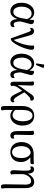

<svg xmlns="http://www.w3.org/2000/svg" viewBox="1634 -2423 1016 4324"><g transform="rotate(90 2142.0 -261.0)"><path d="M229 14Q196 14 163.5 -0.5Q131 -15 103 -46Q75 -77 58.5 -125Q42 -173 42 -240Q42 -315 69 -379.5Q96 -444 146 -483.5Q196 -523 265 -523Q306 -523 338.5 -505.5Q371 -488 394 -458Q417 -428 429 -388L414 -336Q404 -392 370.5 -428.5Q337 -465 286 -465Q244 -465 214.5 -444Q185 -423 166 -389.5Q147 -356 138.5 -317.5Q130 -279 130 -243Q130 -190 143 -146.5Q156 -103 182.5 -78Q209 -53 249 -53Q279 -53 301.5 -67.5Q324 -82 340 -106Q356 -130 367.5 -161.5Q379 -193 386.5 -228.5Q394 -264 399 -299L423 -432Q427 -457 428.5 -477Q430 -497 428 -512Q434 -515 442.5 -516.5Q451 -518 460 -518Q483 -518 499.5 -506Q516 -494 522 -474.5Q528 -455 520 -429L463 -218Q464 -144 479.5 -102.5Q495 -61 530 -61Q547 -61 559.5 -67Q572 -73 581 -85Q592 -72 592 -51Q592 -24 570.5 -5Q549 14 514 14Q465 14 438 -30.5Q411 -75 409 -168L414 -164Q401 -116 376.5 -75Q352 -34 316 -10Q280 14 229 14Z M844 4 703 -389Q692 -420 681 -433Q670 -446 653 -446Q641 -446 632.5 -440.5Q624 -435 618 -428Q614 -433 611 -440.5Q608 -448 608 -459Q608 -481 627 -500.5Q646 -520 680 -520Q718 -520 743 -492.5Q768 -465 784 -399L885 -39L860 -45Q874 -54 889.5 -76Q905 -98 921 -131Q937 -164 951 -205Q968 -248 980.5 -297Q993 -346 1000.5 -391.5Q1008 -437 1008 -467Q1008 -483 1006.5 -494.5Q1005 -506 1002 -511Q1010 -516 1022.5 -519.5Q1035 -523 1049 -523Q1075 -523 1088 -507.5Q1101 -492 1101 -468Q1101 -434 1090 -387.5Q1079 -341 1061 -290.5Q1043 -240 1020.5 -192.5Q998 -145 975 -108Q950 -68 929 -43Q908 -18 888.5 -7Q869 4 844 4Z M1376 14Q1343 14 1310.5 -0.5Q1278 -15 1250 -46Q1222 -77 1205.5 -125Q1189 -173 1189 -240Q1189 -315 1216 -379.5Q1243 -444 1293 -483.5Q1343 -523 1412 -523Q1453 -523 1485.5 -505.5Q1518 -488 1541 -458Q1564 -428 1576 -388L1561 -336Q1551 -392 1517.5 -428.5Q1484 -465 1433 -465Q1391 -465 1361.5 -444Q1332 -423 1313 -389.5Q1294 -356 1285.5 -317.5Q1277 -279 1277 -243Q1277 -190 1290 -146.5Q1303 -103 1329.5 -78Q1356 -53 1396 -53Q1426 -53 1448.5 -67.5Q1471 -82 1487 -106Q1503 -130 1514.5 -161.5Q1526 -193 1533.5 -228.5Q1541 -264 1546 -299L1570 -432Q1574 -457 1575.5 -477Q1577 -497 1575 -512Q1581 -515 1589.5 -516.5Q1598 -518 1607 -518Q1630 -518 1646.5 -506Q1663 -494 1669 -474.5Q1675 -455 1667 -429L1610 -218Q1611 -144 1626.5 -102.5Q1642 -61 1677 -61Q1694 -61 1706.5 -67Q1719 -73 1728 -85Q1739 -72 1739 -51Q1739 -24 1717.5 -5Q1696 14 1661 14Q1612 14 1585 -30.5Q1558 -75 1556 -168L1561 -164Q1548 -116 1523.5 -75Q1499 -34 1463 -10Q1427 14 1376 14ZM1444 -565Q1435 -565 1423.5 -566.5Q1412 -568 1407 -572L1435 -749Q1455 -750 1478 -744Q1501 -738 1513 -729Z M1871 12Q1846 12 1833.5 -6.5Q1821 -25 1821 -59V-399Q1821 -436 1818 -460Q1815 -484 1811 -501Q1822 -511 1835 -515.5Q1848 -520 1860 -520Q1880 -520 1895 -506.5Q1910 -493 1907 -458L1894 -87L1881 -90Q1886 -128 1904 -164.5Q1922 -201 1939 -224L2044 -372Q2072 -410 2094.5 -443.5Q2117 -477 2139.5 -497.5Q2162 -518 2192 -518Q2213 -518 2229.5 -504.5Q2246 -491 2246 -467Q2246 -459 2243.5 -449Q2241 -439 2236 -432Q2231 -435 2226 -436Q2221 -437 2214 -437Q2195 -437 2172 -420Q2149 -403 2125 -376Q2101 -349 2076 -321L1972 -183Q1955 -163 1941.5 -139.5Q1928 -116 1920 -93Q1912 -70 1912 -51Q1912 -37 1914 -27.5Q1916 -18 1919 -7Q1910 0 1898.5 6Q1887 12 1871 12ZM2216 12Q2189 12 2169 -2Q2149 -16 2133 -40.5Q2117 -65 2101 -97L2005 -289L2041 -333L2151 -144Q2177 -100 2199 -81Q2221 -62 2243 -62Q2255 -62 2262.5 -68.5Q2270 -75 2274 -80Q2277 -77 2281 -69Q2285 -61 2285 -49Q2285 -36 2277.5 -22Q2270 -8 2254.5 2Q2239 12 2216 12Z M2422 227Q2402 227 2390.5 217.5Q2379 208 2374 192.5Q2369 177 2368 158Q2367 139 2367 120V-238Q2367 -317 2384.5 -371.5Q2402 -426 2432.5 -459.5Q2463 -493 2502.5 -508Q2542 -523 2586 -523Q2663 -523 2712 -486.5Q2761 -450 2784.5 -391.5Q2808 -333 2808 -265Q2808 -179 2778 -116.5Q2748 -54 2698 -20Q2648 14 2587 14Q2525 14 2479 -20.5Q2433 -55 2401 -112L2429 -152Q2453 -90 2493 -63Q2533 -36 2570 -36Q2617 -36 2648.5 -67Q2680 -98 2695.5 -152Q2711 -206 2711 -270Q2711 -333 2696 -381.5Q2681 -430 2653 -457.5Q2625 -485 2583 -485Q2548 -485 2519 -461Q2490 -437 2473 -386.5Q2456 -336 2456 -257V101Q2456 123 2458 154Q2460 185 2468 207Q2462 213 2449.5 220Q2437 227 2422 227Z M3033 14Q2981 14 2956.5 -28Q2932 -70 2932 -137V-399Q2932 -436 2929.5 -460Q2927 -484 2922 -501Q2936 -512 2947.5 -516Q2959 -520 2974 -520Q2994 -520 3009 -506.5Q3024 -493 3021 -458L3015 -129Q3012 -94 3021.5 -77.5Q3031 -61 3054 -61Q3065 -61 3074.5 -65.5Q3084 -70 3091 -78Q3097 -72 3099.5 -61.5Q3102 -51 3102 -43Q3102 -17 3081 -1.5Q3060 14 3033 14Z M3406 13Q3339 13 3288 -16Q3237 -45 3208.5 -101Q3180 -157 3180 -237Q3180 -318 3211.5 -380Q3243 -442 3303.5 -476.5Q3364 -511 3454 -511H3571Q3611 -511 3631 -513Q3651 -515 3662 -520Q3668 -515 3673 -505Q3678 -495 3678 -482Q3678 -453 3661 -444.5Q3644 -436 3604 -436L3484 -435L3431 -444Q3380 -444 3343.5 -416.5Q3307 -389 3289 -342Q3271 -295 3271 -234Q3271 -169 3288.5 -122Q3306 -75 3336 -50Q3366 -25 3405 -25Q3468 -25 3503.5 -80Q3539 -135 3539 -235Q3540 -293 3524.5 -338Q3509 -383 3481.5 -411Q3454 -439 3415 -445L3477 -452Q3520 -443 3554.5 -409.5Q3589 -376 3609.5 -327.5Q3630 -279 3630 -226Q3630 -156 3603.5 -102Q3577 -48 3527 -17.5Q3477 13 3406 13Z M4180 227Q4159 227 4148 214Q4137 201 4133.5 180Q4130 159 4130 133L4137 -326Q4137 -369 4129 -396.5Q4121 -424 4103 -438.5Q4085 -453 4055 -453Q4018 -453 3989.5 -432.5Q3961 -412 3941.5 -381Q3922 -350 3911.5 -316Q3901 -282 3901 -254V-95Q3901 -63 3904 -42.5Q3907 -22 3912 -6Q3903 1 3891 7.5Q3879 14 3862 14Q3836 14 3823.5 -8.5Q3811 -31 3813 -71L3824 -289Q3824 -341 3821.5 -376Q3819 -411 3809 -428.5Q3799 -446 3775 -446Q3762 -446 3753 -441.5Q3744 -437 3738 -430Q3733 -436 3730 -445.5Q3727 -455 3727 -464Q3727 -489 3747 -505Q3767 -521 3796 -521Q3825 -521 3847.5 -504Q3870 -487 3882 -446Q3894 -405 3891 -330L3876 -335Q3898 -402 3930 -443Q3962 -484 3999.5 -503.5Q4037 -523 4076 -523Q4102 -523 4127.5 -514.5Q4153 -506 4173 -484Q4193 -462 4205 -421Q4217 -380 4217 -316V64Q4217 88 4217.5 115.5Q4218 143 4220.5 167.5Q4223 192 4228 207Q4223 213 4209.5 220Q4196 227 4180 227Z"/></g></svg>

Font: Arima Thin Medium
Style: Regular
Weight: 500
Version: Version 1.100